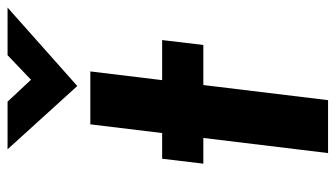

<svg xmlns="http://www.w3.org/2000/svg" viewBox="-210 -678 888 508"><g transform="rotate(-90 234.0 -424.0)"><path d="M299 -629 276 -439H382L369 -330H263L223 0H83L123 -330H55L68 -439H136L159 -629ZM468 -848 261 -664H260L93 -848H219L277 -786L342 -848Z"/></g></svg>

Font: Josefin Sans
Style: Bold Italic
Weight: 700
Italic angle: -7°
Designer: Santiago Orozco
Foundry: Typemade
Version: Version 2.000